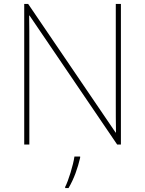

<svg xmlns="http://www.w3.org/2000/svg" viewBox="-20 -734 738 975"><path d="M594 0V-714H568V-211C568 -165 568 -111 569 -61H567L123 -714H103V0H129V-502C129 -555 129 -597 128 -655H130L575 0ZM387 67V61H358C352 104 327 185 311 215V221H328C356 174 375 119 387 67Z"/></svg>

Font: Noto Sans Georgian Thin
Style: Regular
Weight: 100
Designer: Monotype Design Team, Akaki Razmadze
Foundry: Google LLC
Version: Version 2.005